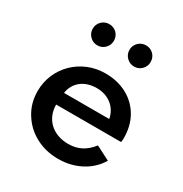

<svg xmlns="http://www.w3.org/2000/svg" viewBox="-182 -914 1017 1068"><g transform="rotate(30 327.0 -380.0)"><path d="M449.5 -640C468.5 -640 484.5 -646.5 498 -660C511 -673.5 517.5 -689.5 517.5 -708C517.5 -727 511 -743 498 -756.5C484.5 -769.5 468.5 -776 449.5 -776C431 -776 415 -769.5 401.5 -756.5C388 -743 381.5 -727 381.5 -708C381.5 -689.5 388 -673.5 401.5 -660C415 -646.5 431 -640 449.5 -640ZM213.5 -640C232.5 -640 248.5 -646.5 262 -660C275 -673.5 281.5 -689.5 281.5 -708C281.5 -727 275 -743 262 -756.5C248.5 -769.5 232.5 -776 213.5 -776C195 -776 179 -769.5 165.5 -756.5C152 -743 145.5 -727 145.5 -708C145.5 -689.5 152 -673.5 165.5 -660C179 -646.5 195 -640 213.5 -640ZM340.5 16C393.5 16 441.5 4.5 485 -18.5C528 -41 561.5 -73 586 -113.5L495.5 -160C456 -108.5 409 -84 347 -84C248.5 -84 180.5 -147.5 180.5 -240.5H597.5C599.5 -254 600 -257 600 -265.5C600 -318 589 -363.5 566.5 -403C521.5 -481.5 438.5 -528 332 -528C176.5 -528 53.5 -407 53.5 -255C53.5 -203.5 66 -157.5 91.5 -116.5C116.5 -75.5 150.5 -43 194 -19.5C237 4 286 16 340.5 16ZM186 -318.5C196 -389 252.5 -433 331.5 -433C406.5 -433 463.5 -388 476.5 -318.5Z"/></g></svg>

Font: Spartan SemiBold
Style: Regular
Weight: 600
Designer: Matt Bailey, Mirko Velimirovic
Foundry: Matt Bailey
Version: Version 1.003